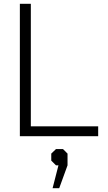

<svg xmlns="http://www.w3.org/2000/svg" viewBox="-20 -720 569 1015"><path d="M85 -700H143V-52H499V0H85ZM289 154H276L251 129V92L276 68H313L337 92V154L293 275H258Z"/></svg>

Font: Chakra Petch Light
Style: Regular
Weight: 300
Designer: Katatrad Aksorn Co.,Ltd.
Foundry: Cadson Demak Co.,Ltd.
Version: Version 1.000; ttfautohint (v1.6)